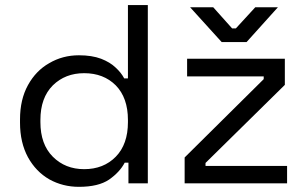

<svg xmlns="http://www.w3.org/2000/svg" viewBox="-20 -720 1205 754"><path d="M290 13.7Q226.6 13.7 173.8 -15.6Q121.1 -45.9 89.8 -102.5Q58.6 -160.2 58.6 -238.3Q58.6 -242.2 58.6 -251Q58.6 -329.1 89.8 -385.7Q121.1 -442.4 172.9 -471.7Q225.6 -502.9 290 -502.9Q340.8 -502.9 377 -489.3Q412.1 -475.6 433.6 -455.1Q456.1 -434.6 467.8 -412.1Q472.7 -412.1 482.4 -412.1Q482.4 -484.4 482.4 -700.2Q502 -700.2 560.5 -700.2Q560.5 -525.4 560.5 0Q542 0 484.4 0Q484.4 -20.5 484.4 -81.1Q480.5 -81.1 469.7 -81.1Q450.2 -43.9 408.2 -14.6Q366.2 13.7 290 13.7ZM310.5 -55.7Q386.7 -55.7 434.6 -104.5Q482.4 -153.3 482.4 -240.2Q482.4 -243.2 482.4 -249Q482.4 -335.9 434.6 -384.8Q386.7 -432.6 310.5 -432.6Q236.3 -432.6 187.5 -384.8Q138.7 -335.9 138.7 -249Q138.7 -246.1 138.7 -240.2Q138.7 -153.3 187.5 -104.5Q236.3 -55.7 310.5 -55.7ZM705.1 0Q705.1 -25.4 705.1 -101.6Q783.2 -178.7 1015.6 -409.2Q1015.6 -412.1 1015.6 -419.9Q940.4 -419.9 714.8 -419.9Q714.8 -437.5 714.8 -489.3Q810.5 -489.3 1098.6 -489.3Q1098.6 -463.9 1098.6 -386.7Q1021.5 -310.5 787.1 -80.1Q787.1 -77.1 787.1 -68.4Q867.2 -68.4 1107.4 -68.4Q1107.4 -50.8 1107.4 0Q1006.8 0 705.1 0ZM850.6 -554.7Q820.3 -588.9 726.6 -691.4Q749 -691.4 817.4 -691.4Q835.9 -669.9 891.6 -608.4Q895.5 -608.4 906.2 -608.4Q924.8 -628.9 982.4 -691.4Q1003.9 -691.4 1071.3 -691.4Q1040 -657.2 948.2 -554.7Q923.8 -554.7 850.6 -554.7Z"/></svg>

Font: Kadena Space Grotesk
Style: Regular
Weight: 400
Designer: Florian Karsten
Version: Version 2.000